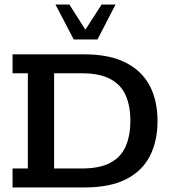

<svg xmlns="http://www.w3.org/2000/svg" viewBox="-20 -821 750 841"><path d="M35 0V-83H102V-500H35V-583H348Q460 -583 531 -546.5Q602 -510 636 -445Q670 -380 670 -292Q670 -203 636.5 -137.5Q603 -72 532.5 -36Q462 0 350 0ZM217 -83H338Q417 -83 463.5 -108Q510 -133 530.5 -180Q551 -227 551 -292Q551 -357 530.5 -403.5Q510 -450 463 -475Q416 -500 338 -500H217ZM303 -648 223 -801H284L354 -691L425 -801H486L407 -648Z"/></svg>

Font: Rokkitt SemiBold
Style: Regular
Weight: 600
Designer: Vernon Adams
Foundry: Vernon Adams
Version: Version 3.103